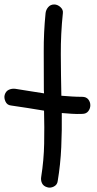

<svg xmlns="http://www.w3.org/2000/svg" viewBox="-30 -778 439 867"><path d="M340.8 -340.8Q359.4 -340.8 368.7 -329.1Q377.9 -317.4 377.9 -302.7Q377.9 -288.1 368.7 -275.9Q359.4 -263.7 340.8 -263.7Q317.4 -262.7 294.4 -264.2Q271.5 -265.6 249 -267.6Q250 -190.4 246.6 -113.3Q243.2 -36.1 230.5 40Q228.5 56.6 212.9 64.5Q197.3 72.3 182.6 67.4Q166 62.5 159.7 49.3Q153.3 36.1 156.2 19.5Q168 -54.7 169.4 -128.9Q170.9 -203.1 168.9 -278.3Q131.8 -284.2 93.8 -290.5Q55.7 -296.9 18.6 -301.8Q2 -303.7 -5.4 -319.8Q-12.7 -335.9 -8.8 -349.6Q-3.9 -366.2 9.8 -372.6Q23.4 -378.9 39.1 -377Q71.3 -372.1 103.5 -366.7Q135.7 -361.3 168.9 -356.4Q168 -361.3 168 -371.1Q168 -459 167.5 -544.9Q167 -630.9 175.8 -718.8Q177.7 -734.4 188 -746.1Q198.2 -757.8 214.8 -757.8Q229.5 -757.8 242.7 -746.1Q255.9 -734.4 253.9 -718.8Q244.1 -625 244.6 -532.7Q245.1 -440.4 247.1 -345.7Q270.5 -343.8 293.9 -342.3Q317.4 -340.8 340.8 -340.8Z"/></svg>

Font: Schoolbell
Style: Regular
Weight: 400
Designer: Font Diner, Inc
Foundry: Font Diner, Inc
Version: Version 1.000